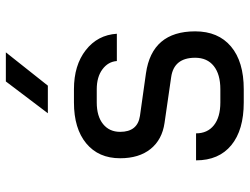

<svg xmlns="http://www.w3.org/2000/svg" viewBox="-116 -708 833 640"><g transform="rotate(-90 300.0 -388.5)"><path d="M278 8Q186 8 135.5 -33.5Q85 -75 85 -151H175Q175 -113 202 -91.5Q229 -70 278 -70H322Q372 -70 399.5 -92Q427 -114 427 -154Q427 -225 362 -234L210 -256Q154 -264 123 -302.5Q92 -341 92 -404Q92 -476 141.5 -517Q191 -558 278 -558H322Q402 -558 452.5 -518.5Q503 -479 507 -415H416Q414 -444 388.5 -463Q363 -482 322 -482H278Q232 -482 206 -461Q180 -440 180 -404Q180 -346 233 -338L375 -318Q515 -298 515 -154Q515 -77 464.5 -34.5Q414 8 322 8ZM242 -645 348 -785H445L334 -645Z"/></g></svg>

Font: JetBrains Mono NL
Style: Regular
Weight: 400
Monospace: yes
Designer: Philipp Nurullin, Konstantin Bulenkov
Foundry: JetBrains
Version: Version 2.305; ttfautohint (v1.8.4.7-5d5b)